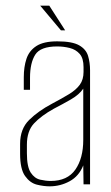

<svg xmlns="http://www.w3.org/2000/svg" viewBox="-20 -651 392 678"><path d="M155 7Q134 7 110 1Q86 -5 68.5 -29.5Q51 -54 51 -108V-143Q51 -196 83 -227.5Q115 -259 164 -285Q200 -304 224.5 -319Q249 -334 262 -352Q275 -370 275 -397V-414Q275 -445 261.5 -460.5Q248 -476 226.5 -481.5Q205 -487 182 -487Q123 -487 104.5 -458Q86 -429 86 -376V-334H64V-378Q64 -415 73.5 -443.5Q83 -472 108.5 -488.5Q134 -505 182 -505Q235 -505 259.5 -491Q284 -477 291 -453.5Q298 -430 298 -403V0H275L274 -67Q259 -29 226 -11Q193 7 155 7ZM159 -12Q218 -12 246 -52Q274 -92 274 -157V-338Q260 -317 230.5 -300Q201 -283 170 -267Q125 -242 100 -215Q75 -188 75 -140V-110Q75 -62 88.5 -41.5Q102 -21 122 -16.5Q142 -12 159 -12ZM195 -544 122 -631H154L210 -544Z"/></svg>

Font: Alumni Sans Thin Thin
Style: Regular
Weight: 250
Version: Version 1.018